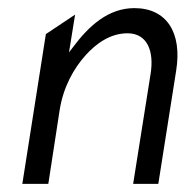

<svg xmlns="http://www.w3.org/2000/svg" viewBox="-20 -463 457 473"><path d="M35 -10H99L127 -192C136 -249 162 -295 191 -327C217 -356 252 -381 294 -381C343 -381 360 -337 351 -281L308 -10H370L414 -289C429 -382 391 -443 311 -443C246 -443 198 -398 160 -347L150 -334L165 -427L93 -379Z"/></svg>

Font: Charger Sport
Style: LitNrwObl
Weight: 300
Designer: Jasper
Foundry: Cannot Into Space Fonts
Version: Version 1.1